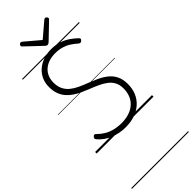

<svg xmlns="http://www.w3.org/2000/svg" viewBox="-512 -1260 1764 1764"><g transform="rotate(-45 369.5 -378.5)"><path d="M361 19Q323 19 284.5 12Q246 5 210.5 -9Q175 -23 144.5 -45Q114 -67 90 -95Q82 -105 82.5 -112.5Q83 -120 92 -129Q101 -138 108.5 -138Q116 -138 128 -125Q156 -97 191 -76.5Q226 -56 269 -45.5Q312 -35 361 -35Q415 -35 459 -49.5Q503 -64 534 -91.5Q565 -119 581.5 -158.5Q598 -198 598 -248Q598 -296 580 -329.5Q562 -363 531 -386.5Q500 -410 460.5 -428.5Q421 -447 377 -464Q339 -479 302.5 -495.5Q266 -512 233.5 -533.5Q201 -555 176 -583.5Q151 -612 136.5 -651Q122 -690 122 -741Q122 -796 142.5 -839Q163 -882 198.5 -912Q234 -942 281 -958Q328 -974 382 -974Q438 -974 484 -959Q530 -944 566.5 -919Q603 -894 633 -865Q642 -857 642 -849.5Q642 -842 633 -834Q624 -825 616 -824.5Q608 -824 597 -832Q568 -858 536 -878.5Q504 -899 466 -910Q428 -921 382 -921Q335 -921 297.5 -908Q260 -895 234 -871.5Q208 -848 194 -815Q180 -782 180 -740Q180 -690 198 -654Q216 -618 246.5 -593.5Q277 -569 316 -550.5Q355 -532 398 -516Q444 -498 489.5 -477.5Q535 -457 573 -427.5Q611 -398 633 -354.5Q655 -311 655 -248Q655 -188 634.5 -139Q614 -90 575 -54.5Q536 -19 481.5 0Q427 19 361 19ZM545 -1216Q553 -1216 560.5 -1208.5Q568 -1201 568 -1192Q568 -1190 567 -1187Q566 -1184 562 -1180L412 -1036Q406 -1032 401 -1028Q396 -1024 387 -1024Q378 -1024 372.5 -1028Q367 -1032 362 -1037L211 -1180Q207 -1184 206 -1187.5Q205 -1191 205 -1193Q205 -1202 213 -1209Q221 -1216 228 -1216Q233 -1216 236.5 -1213.5Q240 -1211 245 -1208L387 -1088L528 -1208Q533 -1211 536.5 -1213.5Q540 -1216 545 -1216ZM0 449H739V459H0ZM0 -20H739V0H0ZM0 -505H739V-500H0ZM0 -969H739V-959H0Z"/></g></svg>

Font: Playwrite IT Trad Guides
Style: Regular
Weight: 400
Designer: Veronika Burian, José Scaglione
Foundry: TypeTogether
Version: Version 1.003